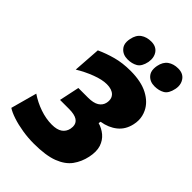

<svg xmlns="http://www.w3.org/2000/svg" viewBox="-275 -1061 1189 1189"><g transform="rotate(45 319.5 -467.0)"><path d="M255 14.5Q205.5 14.5 155.8 6.5Q106 -1.5 65.2 -15Q24.5 -28.5 1 -44L48 -215.5Q93.5 -184.5 147 -166Q200.5 -147.5 251.5 -147.5Q296.5 -147.5 320.8 -164.5Q345 -181.5 351.5 -212Q353.5 -222.5 353.5 -231Q353.5 -292 259 -292H179.5L207.5 -424.5H292Q339.5 -424.5 364.8 -440.5Q390 -456.5 396 -484.5Q398 -494.5 398 -503.5Q398 -528 382.5 -544Q360.5 -566 316 -566Q275.5 -566 220.8 -545.2Q166 -524.5 115.5 -493.5L128 -674.5Q178 -697.5 234.8 -713Q291.5 -728.5 361.5 -728.5Q454.5 -728.5 513.8 -697.2Q573 -666 597 -615.5Q613 -582.5 613 -546.5Q613 -527.5 608.5 -508Q596 -450.5 554.5 -417Q513 -383.5 453 -374L450 -359.5Q485.5 -349.5 513.8 -326Q542 -302.5 555 -264.5Q561.5 -244.5 561.5 -220Q561.5 -197.5 556 -171.5Q544.5 -117 514 -75Q483.5 -33 422 -9.2Q360.5 14.5 255 14.5ZM533.5 -765Q493 -765 469.5 -791.5Q453 -810 453 -839.5Q453 -851.5 455.5 -865Q464 -908.5 491.8 -928Q519.5 -947.5 559.5 -947.5Q603 -947.5 624 -917.5Q639 -896 639 -868.5Q639 -857.5 636.5 -845.5Q626.5 -797 599 -781Q571.5 -765 533.5 -765ZM297.5 -765Q257 -765 233.5 -791.5Q216.5 -810 216.5 -839Q216.5 -851 219.5 -865Q228 -908.5 255.8 -928Q283.5 -947.5 324 -947.5Q367 -947.5 388 -917.5Q402.5 -896 402.5 -868Q402.5 -857.5 400.5 -845.5Q390.5 -797 363 -781Q335.5 -765 297.5 -765Z"/></g></svg>

Font: Heraclito ExtraBold
Style: Italic
Weight: 800
Italic angle: -12°
Designer: Kostas Bartsokas (font) & Cristiano Sobral (main changes)
Foundry: Kostas Bartsokas (font) & Cristiano Sobral (main changes)
Version: Version 1.00;July 8, 2020;FontCreator 13.0.0.2655 64-bit